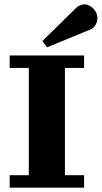

<svg xmlns="http://www.w3.org/2000/svg" viewBox="-20 -873 473 893"><path d="M371 -615V-557H282V-58H371V0H25V-58H114V-557H25V-615ZM340 -842Q360 -853 374 -853Q382 -853 392 -848.5Q402 -844 411 -836Q420 -828 426.5 -816Q433 -804 433 -789Q433 -759 408 -739L199 -653L177 -682Z"/></svg>

Font: Bigshot One
Style: Regular
Weight: 400
Designer: Gesine Todt
Foundry: Gesine Todt
Version: Version 1.000